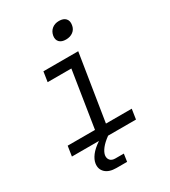

<svg xmlns="http://www.w3.org/2000/svg" viewBox="-231 -886 1062 1199"><g transform="rotate(-30 300.0 -286.5)"><path d="M374 -651Q343 -651 327.5 -667Q312 -683 316 -711Q321 -740 341.5 -757Q362 -774 393 -774Q425 -774 440.5 -757Q456 -740 451 -711Q447 -683 426 -667Q405 -651 374 -651ZM40 0 51 -72H248L312 -478H141L152 -550H403L327 -72H513L502 0H301Q264 27 245.5 51Q227 75 223 96Q220 118 232 132Q244 146 269 146H330L322 201H245Q193 201 166.5 176Q140 151 146 111Q150 85 171 57Q192 29 235 0Z"/></g></svg>

Font: JetBrains Mono NL Light
Style: Italic
Weight: 300
Italic angle: -9°
Designer: Philipp Nurullin, Konstantin Bulenkov
Foundry: JetBrains
Version: Version 2.304; ttfautohint (v1.8.4.7-5d5b)